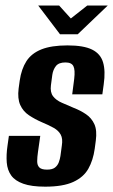

<svg xmlns="http://www.w3.org/2000/svg" viewBox="-20 -671 414 702"><path d="M145.3 11.5Q95.2 11.5 65.2 0.8Q35.2 -9.8 21.1 -29.3Q7 -48.8 4.7 -76.7Q2.5 -104.7 7.5 -138.6L12.5 -174.2H127.2L118.8 -115Q116.1 -96.6 116 -81.9Q115.8 -67.1 123.6 -59Q131.4 -50.8 152 -50.8Q171.1 -50.8 180.9 -58.3Q190.6 -65.8 195 -77.7Q199.4 -89.6 201 -100.7L206.1 -138.8Q210.1 -163.8 202 -178.7Q194 -193.5 176.5 -203.4Q159 -213.3 132.8 -224.2Q107.7 -235.1 86.1 -249.4Q64.5 -263.7 54 -287.2Q43.5 -310.7 48.1 -347.4L52.1 -376.4Q58.2 -418.6 76.6 -447.3Q95 -475.9 131.5 -490.5Q168 -505 226.8 -505Q285.9 -505 316.7 -489.7Q347.5 -474.5 356.8 -443.1Q366.2 -411.6 359.2 -362.5L354.2 -326.1H244L251.3 -382.7Q255.2 -415.8 248.3 -429.2Q241.5 -442.7 219.3 -442.7Q195 -442.7 184.6 -429.7Q174.2 -416.6 171.3 -397.6L166.2 -359.2Q162.9 -333.7 174.1 -319Q185.4 -304.3 206 -295.4Q226.6 -286.5 249.4 -276.7Q274.3 -267.1 294.4 -253.4Q314.6 -239.8 325 -217.1Q335.3 -194.5 330.3 -157L326.3 -127Q320.5 -85 302.9 -53.9Q285.3 -22.8 247.7 -5.7Q210.2 11.5 145.3 11.5ZM199.5 -545.6 119.7 -650.8H196.2L239 -603.5L299.1 -650.8H374L264 -545.6Z"/></svg>

Font: Alumni Sans Thin
Style: Italic
Weight: 100
Italic angle: -8°
Designer: Robert E. Leuschke
Foundry: Robert E. Leuschke
Version: Version 1.016